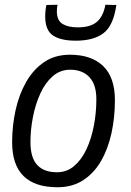

<svg xmlns="http://www.w3.org/2000/svg" viewBox="-20 -777 549 807"><path d="M222 10Q31 10 31 -179Q31 -248 45.5 -314Q60 -380 90 -432.5Q120 -485 165.5 -516Q211 -547 274 -547Q364 -547 413.5 -499.5Q463 -452 463 -356Q463 -283 448.5 -217Q434 -151 404.5 -100Q375 -49 329.5 -19.5Q284 10 222 10ZM219 -53Q261 -53 292 -79.5Q323 -106 343.5 -150Q364 -194 374.5 -248.5Q385 -303 385 -360Q385 -422 355.5 -453Q326 -484 275 -484Q233 -484 201.5 -456.5Q170 -429 149.5 -384Q129 -339 118.5 -285.5Q108 -232 108 -180Q108 -114 136.5 -83.5Q165 -53 219 -53ZM299 -606Q235 -606 202.5 -628Q170 -650 170 -708Q170 -733 175 -756L222 -757Q220 -749 219.5 -742Q219 -735 219 -727Q220 -690 243.5 -676Q267 -662 307 -662Q360 -662 387 -685Q414 -708 423 -757L469 -756Q457 -670 415.5 -638Q374 -606 299 -606Z"/></svg>

Font: Georama
Style: Italic
Weight: 400
Italic angle: -9°
Designer: Jean-Baptiste Levee
Foundry: Production Type
Version: Version 1.000